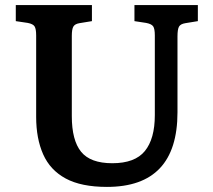

<svg xmlns="http://www.w3.org/2000/svg" viewBox="-20 -720 836 754"><path d="M400 14Q299 14 238 -19Q177 -52 149.5 -114Q122 -176 122 -261V-581Q122 -606 116 -616Q110 -626 89 -630L42 -637V-700H341V-637L292 -629Q274 -626 268 -615.5Q262 -605 262 -579V-264Q262 -169 298.5 -124Q335 -79 421 -79Q510 -79 549 -127Q588 -175 588 -268V-581Q588 -607 581.5 -616.5Q575 -626 554 -630L508 -637V-700H757V-637L708 -629Q689 -626 683 -615.5Q677 -605 677 -577V-279Q677 14 400 14Z"/></svg>

Font: Literata SemiBold
Style: Regular
Weight: 600
Designer: Latin by Veronika Burian and Jose Scaglione. Greek by Irene Vlachou. Cyrillic by Vera Evstafieva.
Foundry: TypeTogether
Version: Version 3.103; ttfautohint (v1.8.4.7-5d5b);gftools[0.9.29]